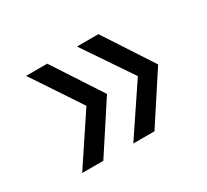

<svg xmlns="http://www.w3.org/2000/svg" viewBox="-81 -553 627 582"><g transform="rotate(-30 232.5 -262.0)"><path d="M239 -92 353 -262 238 -432H313L424 -262L313 -92ZM60 -92 173 -262 60 -432H134L245 -262L134 -92Z"/></g></svg>

Font: Onest Light
Style: Regular
Weight: 300
Designer: Dmitri Voloshin, Andrey Kudryavtsev
Foundry: Dmitri Voloshin, Andrey Kudryavtsev
Version: Version 1.000;gftools[0.9.33]